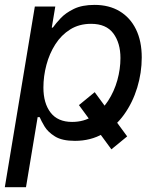

<svg xmlns="http://www.w3.org/2000/svg" viewBox="-22 -573 651 797"><path d="M371.1 -190.4 505.9 -6.8 440.4 46.9 305.7 -136.7ZM-2 204.1 122.6 -545.9H207.5L192.9 -458.5H197.3Q209 -475.1 229.7 -497.3Q250.5 -519.5 284.7 -536.1Q318.8 -552.7 370.6 -552.7Q430.7 -552.7 474.6 -526.4Q518.6 -500 542.5 -451.2Q566.4 -402.3 566.4 -334.5Q566.4 -271 547.6 -209.2Q528.8 -147.5 493.2 -97.7Q457.5 -47.9 406 -18.1Q354.5 11.7 289.1 11.7Q235.8 11.7 206.3 -6.6Q176.8 -24.9 162.8 -48.3Q148.9 -71.8 142.6 -86.9H134.3L85.9 204.1ZM277.3 -66.9Q326.2 -66.9 363.5 -90.8Q400.9 -114.7 426.5 -154.1Q452.1 -193.4 465.1 -240Q478 -286.6 478 -332Q478 -394.5 448.5 -434.3Q418.9 -474.1 356 -474.1Q306.6 -474.1 269.5 -450.9Q232.4 -427.7 207.8 -389.2Q183.1 -350.6 170.7 -303.7Q158.2 -256.8 158.2 -209.5Q158.2 -144.5 188 -105.7Q217.8 -66.9 277.3 -66.9Z"/></svg>

Font: Inter
Style: Italic
Weight: 400
Italic angle: -9.3988°
Designer: Rasmus Andersson
Foundry: rsms
Version: Version 4.001;git-66647c0bb